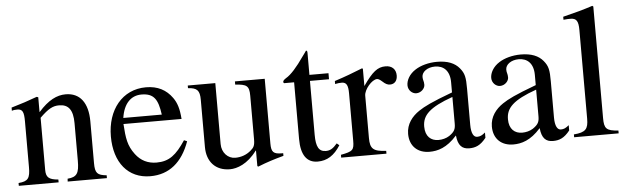

<svg xmlns="http://www.w3.org/2000/svg" viewBox="-46 -844 3310 1014"><g transform="rotate(-5 1609.5 -336.5)"><path d="M485 0V-15C436 -20 424 -31 424 -85V-306C424 -405 382 -460 306 -460C260 -460 214 -438 162 -379H161V-457L153 -460C104 -442 71 -431 16 -415V-398C23 -401 34 -402 45 -402C73 -402 80 -386 80 -337V-94C80 -35 69 -19 18 -15V0H229V-15C178 -19 164 -33 164 -72V-348C210 -393 234 -405 267 -405C316 -405 340 -375 340 -304V-105C340 -39 328 -19 278 -15L277 0Z M908 -164C859 -90 821 -59 754 -59C708 -59 671 -77 643 -114C607 -162 602 -201 597 -277H905C901 -331 891 -363 871 -391C839 -436 794 -460 732 -460C606 -460 525 -358 525 -217C525 -79 597 10 715 10C815 10 885 -48 924 -157ZM599 -309C610 -384 649 -424 705 -424C771 -424 792 -390 803 -309Z M1424 -50H1418C1372 -50 1361 -61 1361 -107V-450H1203V-433C1263 -429 1277 -421 1277 -368V-137C1277 -102 1270 -93 1254 -79C1229 -57 1199 -48 1170 -48C1131 -48 1099 -81 1099 -127V-450H953V-436C1001 -433 1015 -419 1015 -369V-118C1015 -41 1060 10 1137 10C1174 10 1231 -9 1280 -76H1282V6L1287 9C1337 -11 1373 -22 1424 -36Z M1710 -77C1688 -51 1672 -42 1650 -42C1613 -42 1598 -68 1598 -132V-418H1699V-450H1598V-566C1598 -576 1596 -579 1591 -579C1585 -569 1577 -560 1571 -551C1533 -496 1500 -459 1474 -444C1463 -437 1457 -431 1457 -425C1457 -422 1458 -420 1461 -418H1514V-117C1514 -33 1544 10 1602 10C1652 10 1690 -14 1723 -66Z M1882 -458 1877 -460C1824 -439 1788 -425 1729 -406V-390C1743 -393 1752 -394 1764 -394C1789 -394 1798 -378 1798 -334V-84C1798 -34 1791 -27 1727 -15V0H1967V-15C1899 -18 1882 -33 1882 -90V-315C1882 -347 1924 -397 1952 -397C1958 -397 1967 -392 1978 -382C1994 -367 2005 -362 2018 -362C2042 -362 2057 -379 2057 -407C2057 -440 2036 -460 2002 -460C1960 -460 1932 -438 1882 -366Z M2495 -66C2478 -52 2468 -47 2452 -47C2434 -47 2421 -67 2421 -113V-304C2421 -365 2417 -386 2393 -415C2369 -444 2331 -460 2275 -460C2230 -460 2188 -448 2160 -430C2125 -408 2109 -376 2109 -350C2109 -323 2131 -304 2152 -304C2178 -304 2198 -326 2198 -345C2198 -366 2192 -369 2192 -387C2192 -414 2222 -436 2262 -436C2307 -436 2340 -408 2340 -346V-292C2227 -250 2190 -231 2160 -211C2121 -185 2090 -146 2090 -94C2090 -28 2133 10 2195 10C2238 10 2287 -3 2340 -63H2341C2346 -10 2368 10 2405 10C2439 10 2465 0 2495 -38ZM2340 -127C2340 -98 2334 -84 2305 -64C2288 -53 2267 -48 2247 -48C2208 -48 2178 -72 2178 -125C2178 -156 2188 -180 2212 -202C2237 -225 2278 -246 2340 -268Z M2939 -66C2922 -52 2912 -47 2896 -47C2878 -47 2865 -67 2865 -113V-304C2865 -365 2861 -386 2837 -415C2813 -444 2775 -460 2719 -460C2674 -460 2632 -448 2604 -430C2569 -408 2553 -376 2553 -350C2553 -323 2575 -304 2596 -304C2622 -304 2642 -326 2642 -345C2642 -366 2636 -369 2636 -387C2636 -414 2666 -436 2706 -436C2751 -436 2784 -408 2784 -346V-292C2671 -250 2634 -231 2604 -211C2565 -185 2534 -146 2534 -94C2534 -28 2577 10 2639 10C2682 10 2731 -3 2784 -63H2785C2790 -10 2812 10 2849 10C2883 10 2909 0 2939 -38ZM2784 -127C2784 -98 2778 -84 2749 -64C2732 -53 2711 -48 2691 -48C2652 -48 2622 -72 2622 -125C2622 -156 2632 -180 2656 -202C2681 -225 2722 -246 2784 -268Z M3198 0V-15C3134 -19 3123 -32 3123 -87V-679L3118 -683C3066 -666 3029 -656 2960 -639V-623C2976 -625 2989 -625 2997 -625C3029 -625 3039 -609 3039 -561V-92C3039 -37 3025 -20 2962 -15V0Z"/></g></svg>

Font: STIXGeneral
Style: Regular
Weight: 400
Designer: MicroPress Inc., with final additions and corrections provided by Coen Hoffman, Elsevier (retired)
Version: Version 1.1.0